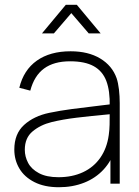

<svg xmlns="http://www.w3.org/2000/svg" viewBox="-20 -770 582 805"><path d="M40 -143Q40 -209 81 -246.2Q122 -283.5 187 -297Q233 -306.5 281.2 -312.8Q329.5 -319 408.5 -328.5Q433.5 -331 455 -334L440 -324Q441.5 -389 425.8 -430.5Q410 -472 373 -492.5Q336 -513 274 -513Q206 -513 164.8 -482.8Q123.5 -452.5 107 -390L61 -402Q79 -476.5 134.5 -515.8Q190 -555 276 -555Q350 -555 400.2 -524.8Q450.5 -494.5 469 -442Q475.5 -422.5 478.8 -394.5Q482 -366.5 482 -338V0H443V-148L463 -147Q448.5 -96.5 414.8 -59.8Q381 -23 332.8 -4Q284.5 15 227 15Q166.5 15 124.2 -6.5Q82 -28 61 -63.8Q40 -99.5 40 -143ZM436 -204Q439 -225 439.5 -247Q440 -269 440 -301.5V-310L462 -293L435 -290.5Q359 -283.5 301 -276.5Q243 -269.5 196 -258Q149.5 -246.5 116.8 -219.2Q84 -192 84 -142Q84 -113.5 97.8 -87.2Q111.5 -61 143.2 -44Q175 -27 225 -27Q283 -27 328 -48Q373 -69 400.8 -109Q428.5 -149 436 -204ZM256 -750H302L402 -630H352L279 -715L206 -630H156Z"/></svg>

Font: Tap Sans
Style: Regular
Weight: 400
Designer: Tap Payments
Foundry: Tap Payments
Version: Version 1.001;Glyphs 3.1.2 (3151)